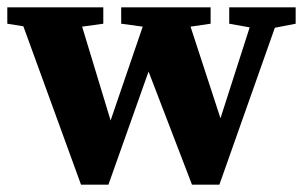

<svg xmlns="http://www.w3.org/2000/svg" viewBox="-27 -503 836 526"><path d="M783 -483V-438L726 -427L574 3H499L380 -307L270 3H195L37 -431L-7 -438V-483H256V-438L198 -430L276 -173L364 -430L305 -438V-483H550V-438L495 -430L577 -179L657 -428L601 -438V-483Z"/></svg>

Font: TypoPRO Source Serif Pro
Style: Bold
Weight: 700
Designer: Frank Grießhammer
Foundry: Adobe Systems Incorporated
Version: Version 1.017;PS 1.0;hotconv 1.0.79;makeotf.lib2.5.61930